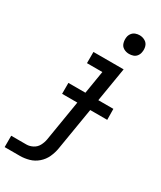

<svg xmlns="http://www.w3.org/2000/svg" viewBox="-268 -828 935 1113"><g transform="rotate(30 199.0 -271.5)"><path d="M-34 205H68Q98 205 128.5 196.5Q159 188 184 166.5Q209 145 222.5 115.5Q236 86 241 56L338 -530H136V-455H239L157 44Q153 66 142 86.5Q131 107 110 118Q89 129 68 129H-34ZM320 -623Q334 -623 347.5 -627.5Q361 -632 370 -644Q379 -656 381 -670Q385 -690 379.5 -709Q374 -728 357 -738Q340 -748 320 -748Q306 -748 292.5 -743Q279 -738 270 -726Q261 -714 259 -700Q256 -680 261.5 -661Q267 -642 283.5 -632.5Q300 -623 320 -623ZM100 -229H402L401 -302H100Z"/></g></svg>

Font: Iosevka Sparkle Oblique
Style: Regular
Weight: 400
Italic angle: -9°
Designer: Belleve Invis
Foundry: Belleve Invis
Version: Version 4.5.0; ttfautohint (v1.8.3)